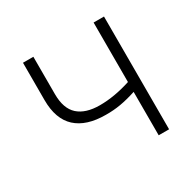

<svg xmlns="http://www.w3.org/2000/svg" viewBox="-125 -657 782 782"><g transform="rotate(-30 266.5 -266.0)"><path d="M456.1 0H407.2V-204.1Q366.7 -190.9 332.8 -185.1Q298.8 -179.2 262.7 -179.7Q171.9 -179.7 124 -223.6Q76.2 -267.6 76.2 -356.4V-532.2H125V-356.4Q125 -288.6 159.9 -257.1Q194.8 -225.6 261.7 -225.6Q330.1 -225.6 407.2 -250.5V-530.3H456.1Z"/></g></svg>

Font: Pretendard ExtraLight
Style: Regular
Weight: 200
Designer: Base glyphs from Inter by Rasmus Andersson; Hangeul glyphs from Noto Sans CJK(Source Han Sans) by Jang Soo-young and Kan
Foundry: Kil Hyung-jin
Version: Version 1.309